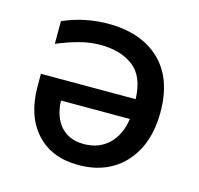

<svg xmlns="http://www.w3.org/2000/svg" viewBox="-87 -642 773 744"><g transform="rotate(15 300.0 -269.5)"><path d="M259 -549Q392 -549 467.5 -477Q543 -405 543 -270Q543 -183 511.5 -120.5Q480 -58 423 -24Q366 10 288 10Q180 10 118.5 -58Q57 -126 57 -244V-294H437Q434 -386 383 -424Q332 -462 252 -462Q210 -462 167 -450.5Q124 -439 79 -420V-511Q124 -531 170 -540Q216 -549 259 -549ZM159 -214Q161 -149 194.5 -111.5Q228 -74 287 -74Q348 -74 387 -111.5Q426 -149 435 -214Z"/></g></svg>

Font: Noto Sans Mono Medium
Style: Regular
Weight: 500
Designer: Monotype Design Team
Foundry: Monotype Imaging Inc.
Version: Version 2.014